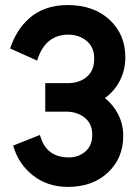

<svg xmlns="http://www.w3.org/2000/svg" viewBox="-20 -730 551 760"><path d="M249 9.8Q168 9.8 110.1 -35.9Q52.2 -81.5 32.2 -153.8L138.2 -195.8Q161.1 -106.9 252.9 -106.9Q291 -106.9 318.1 -130.4Q345.2 -153.8 345.2 -196.8Q345.2 -240.7 314.9 -264.4Q284.7 -288.1 242.2 -288.1H159.2V-400.9H249Q293.9 -400.9 323.5 -425.8Q353 -450.7 353 -498Q353 -543 323 -567.9Q293 -592.8 251 -592.8Q158.2 -592.8 127 -490.2L20 -538.1Q32.2 -574.7 51 -604.7Q69.8 -634.8 97.2 -658.9Q124.5 -683.1 162.8 -696.5Q201.2 -710 247.1 -710Q351.1 -710 413.6 -651.9Q476.1 -593.8 476.1 -503.9Q476.1 -452.6 454.3 -410.4Q432.6 -368.2 395 -341.8Q428.7 -315.4 448.2 -276.6Q467.8 -237.8 467.8 -191.9Q467.8 -104 407.2 -47.1Q346.7 9.8 249 9.8Z"/></svg>

Font: Cakra Normal
Style: Regular
Weight: 400
Designer: Lucia Kollert, Vojtech Kollert
Foundry: OoM Type
Version: Version 1.000;Glyphs 3.1.1 (3148)